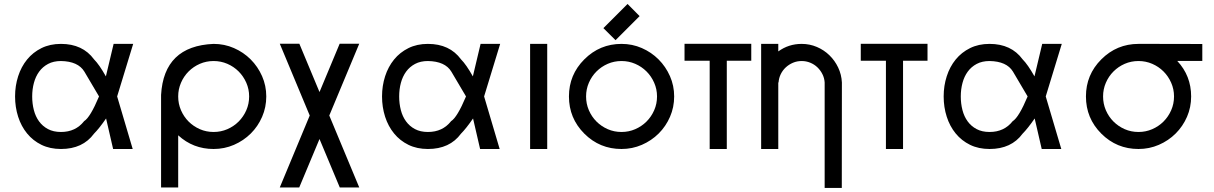

<svg xmlns="http://www.w3.org/2000/svg" viewBox="-20 -741 6058 958"><path d="M644.5 -522 564.5 -259.8 642.1 2.4H544.4L509.3 -149.9Q474.1 -99.1 449.2 -74.2Q393.1 2.4 284.2 2.4Q229.5 2.4 187 -18.3Q144.5 -39.1 115.2 -75Q85.9 -110.8 70.6 -158.4Q55.2 -206.1 55.2 -259.8Q55.2 -313 70.6 -360.6Q85.9 -408.2 115.2 -444.1Q144.5 -480 187 -501Q229.5 -522 284.2 -522Q392.6 -522 449.2 -444.8Q475.1 -418.9 508.3 -359.9L546.9 -522ZM284.2 -82.5Q357.4 -82.5 399.9 -136.7Q430.2 -155.3 474.1 -259.8L400.9 -383.8Q369.6 -435.1 284.2 -436.5Q247.1 -436.5 220 -422.1Q192.9 -407.7 175.3 -383.5Q157.7 -359.4 149.2 -327.4Q140.6 -295.4 140.6 -259.8Q140.6 -224.1 148.9 -191.9Q157.2 -159.7 174.8 -135.5Q192.4 -111.3 219.5 -96.9Q246.6 -82.5 284.2 -82.5Z M1045.9 2.4Q943.4 2.4 869.1 -65.9V194.3H783.7V-267.1Q797.4 -511.7 1045.9 -522Q1099.6 -522 1147.2 -501.2Q1194.8 -480.5 1230.7 -444.6Q1266.6 -408.7 1287.6 -361.1Q1308.6 -313.5 1308.6 -259.8Q1308.6 -205.6 1287.8 -158Q1267.1 -110.4 1231.2 -74.7Q1195.3 -39.1 1147.5 -18.3Q1099.6 2.4 1045.9 2.4ZM1045.9 -82.5Q1082 -82.5 1114.3 -96.4Q1146.5 -110.4 1170.7 -134.5Q1194.8 -158.7 1209 -190.9Q1223.1 -223.1 1223.1 -259.8Q1223.1 -295.9 1209 -328.1Q1194.8 -360.4 1170.7 -384.5Q1146.5 -408.7 1114.3 -422.6Q1082 -436.5 1045.9 -436.5Q1009.3 -436.5 977.3 -422.6Q945.3 -408.7 921.1 -384.5Q897 -360.4 883.1 -328.1Q869.1 -295.9 869.1 -259.8Q869.1 -223.1 883.1 -190.9Q897 -158.7 921.1 -134.5Q945.3 -110.4 977.3 -96.4Q1009.3 -82.5 1045.9 -82.5Z M1473.6 -522.9 1574.2 -281.7 1674.8 -522.9H1772.5L1623 -164.6L1772.5 194.3H1675.3L1574.2 -47.4L1473.1 194.3H1376L1525.4 -164.6L1376 -522.9Z M2475.6 -522 2395.5 -259.8 2473.1 2.4H2375.5L2340.3 -149.9Q2305.2 -99.1 2280.3 -74.2Q2224.1 2.4 2115.2 2.4Q2060.5 2.4 2018.1 -18.3Q1975.6 -39.1 1946.3 -75Q1917 -110.8 1901.6 -158.4Q1886.2 -206.1 1886.2 -259.8Q1886.2 -313 1901.6 -360.6Q1917 -408.2 1946.3 -444.1Q1975.6 -480 2018.1 -501Q2060.5 -522 2115.2 -522Q2223.6 -522 2280.3 -444.8Q2306.2 -418.9 2339.4 -359.9L2377.9 -522ZM2115.2 -82.5Q2188.5 -82.5 2231 -136.7Q2261.2 -155.3 2305.2 -259.8L2231.9 -383.8Q2200.7 -435.1 2115.2 -436.5Q2078.1 -436.5 2051 -422.1Q2023.9 -407.7 2006.3 -383.5Q1988.8 -359.4 1980.2 -327.4Q1971.7 -295.4 1971.7 -259.8Q1971.7 -224.1 1980 -191.9Q1988.3 -159.7 2005.9 -135.5Q2023.4 -111.3 2050.5 -96.9Q2077.6 -82.5 2115.2 -82.5Z M2625 2.4V-522H2710.4V2.4Z M3081.1 2.4Q2972.2 2.4 2895.5 -74.2Q2818.8 -150.9 2818.8 -259.8Q2818.8 -368.2 2895.5 -444.8Q2972.7 -522 3081.1 -522Q3134.8 -522 3182.4 -501.2Q3230 -480.5 3265.9 -444.6Q3301.8 -408.7 3322.8 -361.1Q3343.8 -313.5 3343.8 -259.8Q3343.8 -205.6 3323 -158Q3302.2 -110.4 3266.4 -74.7Q3230.5 -39.1 3182.6 -18.3Q3134.8 2.4 3081.1 2.4ZM3081.1 -82.5Q3117.2 -82.5 3149.4 -96.4Q3181.6 -110.4 3205.8 -134.5Q3230 -158.7 3244.1 -190.9Q3258.3 -223.1 3258.3 -259.8Q3258.3 -295.9 3244.1 -328.1Q3230 -360.4 3205.8 -384.5Q3181.6 -408.7 3149.4 -422.6Q3117.2 -436.5 3081.1 -436.5Q3044.4 -436.5 3012.5 -422.6Q2980.5 -408.7 2956.3 -384.5Q2932.1 -360.4 2918.2 -328.1Q2904.3 -295.9 2904.3 -259.8Q2904.3 -223.1 2918.2 -190.9Q2932.1 -158.7 2956.3 -134.5Q2980.5 -110.4 3012.5 -96.4Q3044.4 -82.5 3081.1 -82.5ZM2990.7 -600.6 3111.3 -721.2 3171.4 -660.6 3051.3 -540.5Z M3521 2.4V-438H3395.5V-522.5H3728.5V-438H3606.4V2.4Z M3777.8 2.4V-522H3863.3V-484.4Q3915 -522 3980 -522Q4020 -522 4055.7 -506.8Q4091.3 -491.7 4118.4 -465.3Q4145.5 -439 4162.1 -404.1Q4178.7 -369.1 4180.7 -329.6L4180.2 196.8H4094.7V-329.6Q4093.3 -351.6 4083.5 -371.1Q4073.7 -390.6 4058.3 -405.3Q4043 -419.9 4022.7 -428.2Q4002.4 -436.5 3980 -436.5Q3957 -436.5 3936.8 -428Q3916.5 -419.4 3900.9 -405Q3885.3 -390.6 3875.7 -371.1Q3866.2 -351.6 3864.7 -329.6H3863.3V2.4Z M4400.4 2.4V-438H4274.9V-522.5H4607.9V-438H4485.8V2.4Z M5277.8 -522 5197.8 -259.8 5275.4 2.4H5177.7L5142.6 -149.9Q5107.4 -99.1 5082.5 -74.2Q5026.4 2.4 4917.5 2.4Q4862.8 2.4 4820.3 -18.3Q4777.8 -39.1 4748.5 -75Q4719.2 -110.8 4703.9 -158.4Q4688.5 -206.1 4688.5 -259.8Q4688.5 -313 4703.9 -360.6Q4719.2 -408.2 4748.5 -444.1Q4777.8 -480 4820.3 -501Q4862.8 -522 4917.5 -522Q5025.9 -522 5082.5 -444.8Q5108.4 -418.9 5141.6 -359.9L5180.2 -522ZM4917.5 -82.5Q4990.7 -82.5 5033.2 -136.7Q5063.5 -155.3 5107.4 -259.8L5034.2 -383.8Q5002.9 -435.1 4917.5 -436.5Q4880.4 -436.5 4853.3 -422.1Q4826.2 -407.7 4808.6 -383.5Q4791 -359.4 4782.5 -327.4Q4773.9 -295.4 4773.9 -259.8Q4773.9 -224.1 4782.2 -191.9Q4790.5 -159.7 4808.1 -135.5Q4825.7 -111.3 4852.8 -96.9Q4879.9 -82.5 4917.5 -82.5Z M5660.6 2.4Q5551.8 2.4 5475.1 -74.2Q5398.4 -150.9 5398.4 -259.8Q5398.4 -368.2 5475.1 -444.8Q5552.2 -522 5660.6 -522Q5664.6 -522 5744.1 -522Q5823.7 -522 5979 -521.5V-437H5854Q5923.3 -362.8 5923.3 -259.8Q5923.3 -205.6 5902.6 -158Q5881.8 -110.4 5845.9 -74.7Q5810.1 -39.1 5762.2 -18.3Q5714.4 2.4 5660.6 2.4ZM5660.6 -82.5Q5696.8 -82.5 5729 -96.4Q5761.2 -110.4 5785.4 -134.5Q5809.6 -158.7 5823.7 -190.9Q5837.9 -223.1 5837.9 -259.8Q5837.9 -295.9 5823.7 -328.1Q5809.6 -360.4 5785.4 -384.5Q5761.2 -408.7 5729 -422.6Q5696.8 -436.5 5660.6 -436.5Q5624 -436.5 5592 -422.6Q5560.1 -408.7 5535.9 -384.5Q5511.7 -360.4 5497.8 -328.1Q5483.9 -295.9 5483.9 -259.8Q5483.9 -223.1 5497.8 -190.9Q5511.7 -158.7 5535.9 -134.5Q5560.1 -110.4 5592 -96.4Q5624 -82.5 5660.6 -82.5Z"/></svg>

Font: Proletarsk
Style: Regular
Weight: 400
Designer: Peter Wiegel, original typeface by Carl Albert Fahrenwaldt 1901
Foundry: Peter Wiegel
Version: Version 1.000 2010 initial release